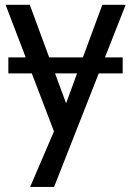

<svg xmlns="http://www.w3.org/2000/svg" viewBox="-20 -565 538 787"><path d="M399.4 -545.4 319.8 -329.6H181.6L102.1 -545.4H2.9L85.4 -329.6H14.2V-264.2H110.4L201.2 -26.4L103.5 201.2H201.7L384.8 -264.2H482.9V-329.6H410.2L495.1 -545.4ZM205.6 -264.2H295.9L251 -141.6Z"/></svg>

Font: SG Kara SemiBold
Style: Regular
Weight: 400
Designer: Damoon Khanjanzadeh
Version: Version 1.000